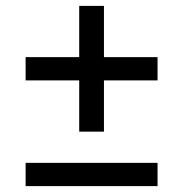

<svg xmlns="http://www.w3.org/2000/svg" viewBox="-20 -632 622 652"><path d="M249 -185V-359H67V-438H249V-612H333V-438H515V-359H333V-185ZM67 0V-79H515V0Z"/></svg>

Font: Montserrat Medium
Style: Regular
Weight: 500
Designer: Julieta Ulanovsky
Foundry: Julieta Ulanovsky
Version: Version 9.000; ttfautohint (v1.8.4.7-5d5b)